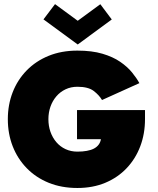

<svg xmlns="http://www.w3.org/2000/svg" viewBox="-20 -924 786 956"><path d="M363.5 -376H702V-330.5Q702 -258 678.5 -195.8Q655 -133.5 610.8 -86.8Q566.5 -40 504.5 -14Q442.5 12 365.5 12Q286 12 222.2 -14Q158.5 -40 113 -86.8Q67.5 -133.5 43.2 -195.8Q19 -258 19 -330.5Q19 -402.5 43.2 -464.8Q67.5 -527 113 -573.5Q158.5 -620 222.2 -646Q286 -672 365.5 -672Q437.5 -672 490 -656.5Q542.5 -641 578.5 -616.2Q614.5 -591.5 637.5 -563.2Q660.5 -535 674 -510L488 -426Q474 -450 446.8 -471Q419.5 -492 365.5 -492Q333 -492 306.2 -479.2Q279.5 -466.5 260.5 -444.2Q241.5 -422 231.2 -392.8Q221 -363.5 221 -330.5Q221 -297 231.2 -267.8Q241.5 -238.5 260.5 -216.2Q279.5 -194 306.2 -181.5Q333 -169 365.5 -169Q391.5 -169 412.2 -172.8Q433 -176.5 447.8 -184.2Q462.5 -192 471.2 -203.8Q480 -215.5 482.5 -231H363.5ZM367 -702.5 196.5 -827.5 254 -903.5 367 -820.5 479.5 -903 536.5 -827Z"/></svg>

Font: League Spartan Thin Black
Style: Regular
Weight: 900
Version: Version 2.002